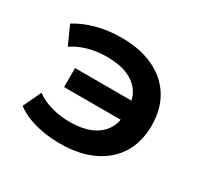

<svg xmlns="http://www.w3.org/2000/svg" viewBox="-115 -650 841 805"><g transform="rotate(30 305.5 -247.0)"><path d="M257 10Q214 10 174 3Q134 -4 101 -17Q68 -30 44 -49L85 -136Q116 -113 158.5 -101Q201 -89 248 -89Q305 -89 345.5 -105.5Q386 -122 408.5 -154Q431 -186 432 -233L449 -204H155V-296H449L432 -264Q431 -309 409 -340Q387 -371 347 -387.5Q307 -404 248 -404Q203 -404 160 -392.5Q117 -381 84 -358L44 -447Q82 -472 139 -488Q196 -504 261 -504Q352 -504 417.5 -473Q483 -442 518.5 -384.5Q554 -327 554 -248Q554 -168 518.5 -110.5Q483 -53 416.5 -21.5Q350 10 257 10Z"/></g></svg>

Font: Nunito Sans 10pt SemiExpanded
Style: Bold
Weight: 700
Width: 6
Designer: Vernon Adams
Foundry: Vernon Adams
Version: Version 3.101;gftools[0.9.27]